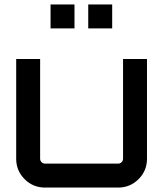

<svg xmlns="http://www.w3.org/2000/svg" viewBox="-20 -846 735 866"><path d="M535 -580H643V-130Q643 -76 605 -38Q567 0 513 0H183Q129 0 91 -38Q53 -76 53 -130V-580H161V-130Q161 -121 167.5 -114.5Q174 -108 183 -108H513Q522 -108 528.5 -114.5Q535 -121 535 -130ZM486 -826V-718H378V-826ZM316 -826V-718H208V-826Z"/></svg>

Font: Orbitron
Style: Regular
Weight: 500
Designer: Matt McInerney
Foundry: Matt McInerney
Version: 1.000